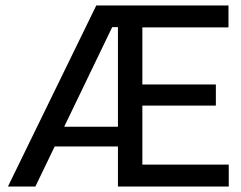

<svg xmlns="http://www.w3.org/2000/svg" viewBox="-20 -680 880 700"><path d="M9 0 331 -660H469L410 -581H389L109 0ZM139 -146V-218H439V-146ZM457 0V-80H814V0ZM410 0V-660H499V0ZM457 -295V-372H767V-295ZM457 -580V-660H813V-580Z"/></svg>

Font: Bricolage Grotesque 96pt ExtraBold 96pt
Style: Regular
Weight: 400
Version: Version 1.001;gftools[0.9.33.dev8+g029e19f]